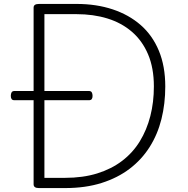

<svg xmlns="http://www.w3.org/2000/svg" viewBox="-20 -957 957 977"><path d="M178 0Q151 0 151 -19V-918Q151 -928 158 -932.5Q165 -937 179 -937H369Q470 -937 553 -909.5Q636 -882 696 -829.5Q756 -777 788.5 -698.5Q821 -620 821 -517Q821 -429 801.5 -351Q782 -273 741.5 -209Q701 -145 640 -98.5Q579 -52 497 -26Q415 0 311 0ZM206 -52H310Q402 -52 474.5 -74.5Q547 -97 601.5 -138.5Q656 -180 691.5 -238Q727 -296 745 -366.5Q763 -437 763 -517Q763 -611 733.5 -680.5Q704 -750 651 -795.5Q598 -841 526.5 -863Q455 -885 369 -885H206ZM54 -447Q43 -447 39 -453Q35 -459 35 -469Q35 -480 39 -487Q43 -494 54 -494H432Q443 -494 447 -487Q451 -480 451 -469Q451 -459 447 -453Q443 -447 432 -447Z"/></svg>

Font: Playwrite US Modern ExtraLight
Style: Regular
Weight: 250
Designer: Veronika Burian, José Scaglione
Foundry: TypeTogether
Version: Version 1.003